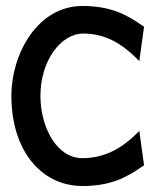

<svg xmlns="http://www.w3.org/2000/svg" viewBox="-20 -610 524 641"><path d="M18 -290C18 -106 119 11 255 11C347 11 401 -16 456 -55L461 -58L445 -173L431 -159C387 -117 331 -82 255 -82C168 -82 115 -187 115 -290C115 -407 183 -498 258 -498C334 -498 387 -462 431 -420L445 -406L461 -521L456 -524C401 -563 347 -590 255 -590C106 -590 18 -431 18 -290Z"/></svg>

Font: Charger Sport
Style: BdNrw
Weight: 700
Designer: Jasper
Foundry: Cannot Into Space Fonts
Version: Version 1.1